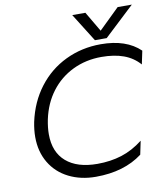

<svg xmlns="http://www.w3.org/2000/svg" viewBox="-97 -984 936 1079"><g transform="rotate(-10 371.0 -444.0)"><path d="M389 -903H464L531 -789L648 -903H729L557 -742H490ZM65 -264Q65 -304 74 -349Q98 -460 161 -542.5Q224 -625 316.5 -669.5Q409 -714 518 -714Q663 -714 742 -638L726 -562Q689 -604 635.5 -623.5Q582 -643 509 -643Q420 -643 345.5 -607Q271 -571 221 -505Q171 -439 152 -349Q143 -304 143 -266Q143 -164 206 -109.5Q269 -55 384 -55Q459 -55 522.5 -75Q586 -95 645 -141L629 -64Q524 15 363 15Q277 15 209 -19Q141 -53 103 -116.5Q65 -180 65 -264Z"/></g></svg>

Font: Prompt Light
Style: Italic
Weight: 300
Italic angle: -12°
Designer: Katatrad Team
Foundry: CadsonDemak
Version: Version 1.000